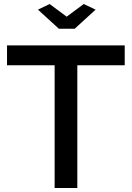

<svg xmlns="http://www.w3.org/2000/svg" viewBox="-20 -936 656 956"><path d="M227 -916 312 -853 397 -916 456 -888 352 -793H273L169 -888ZM601 -611H365V0H252V-611H15V-710H601Z"/></svg>

Font: IngvarSans
Style: Regular
Weight: 600
Version: Version 3.000